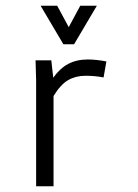

<svg xmlns="http://www.w3.org/2000/svg" viewBox="-20 -647 478 667"><path d="M349.6 -433.6 339.8 -377.9Q310.5 -383.8 277.3 -383.8Q243.2 -383.8 216.8 -368.7Q190.4 -353.5 166 -313.5V0H105.5V-369.1L103.5 -437.5H158.2L165 -377Q187.5 -409.2 216.8 -424.8Q246.1 -440.4 285.2 -440.4Q313.5 -440.4 349.6 -433.6ZM258.8 -627H316.4L237.3 -493.2H200.2L121.1 -627H178.7L218.8 -552.7Z"/></svg>

Font: Sudo Light
Style: Regular
Weight: 300
Monospace: yes
Designer: Jens Kutilek
Foundry: Jens Kutilek
Version: Version 0.040